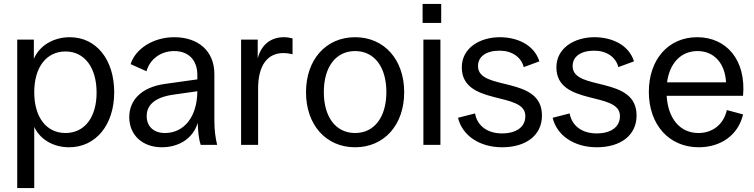

<svg xmlns="http://www.w3.org/2000/svg" viewBox="-20 -732 3811 970"><path d="M67 218H153V-91C182 -28 249 12 329 12C464 12 557 -101 557 -266C557 -431 466 -544 333 -544C250 -544 180 -502 151 -435V-532H67ZM311 -60C214 -60 153 -140 153 -266C153 -392 214 -472 311 -472C407 -472 468 -391 468 -264C468 -139 407 -60 311 -60Z M797 12C885 12 955 -33 979 -111C981 -58 985 -27 994 0H1077C1068 -37 1063 -76 1063 -125V-358C1063 -475 981 -544 860 -544C753 -544 663 -484 640 -408L720 -372C736 -430 789 -474 860 -474C932 -474 977 -429 977 -353V-331L813 -308C692 -291 633 -224 633 -140C633 -50 700 12 797 12ZM721 -146C721 -191 749 -239 857 -254L977 -271C976 -140 909 -60 813 -60C757 -60 721 -93 721 -146Z M1198 0H1284V-285C1284 -400 1330 -464 1412 -464C1426 -464 1441 -462 1458 -458V-538C1443 -542 1429 -544 1414 -544C1348 -544 1300 -506 1282 -437V-532H1198Z M1774 12C1921 12 2022 -101 2022 -266C2022 -431 1921 -544 1774 -544C1627 -544 1526 -431 1526 -266C1526 -101 1627 12 1774 12ZM1774 -60C1677 -60 1616 -140 1616 -267C1616 -394 1677 -474 1774 -474C1871 -474 1932 -394 1932 -267C1932 -140 1871 -60 1774 -60Z M2119 0H2205V-532H2119ZM2115 -616H2209V-712H2115Z M2517 12C2638 12 2718 -49 2718 -148C2719 -352 2396 -270 2395 -397C2394 -446 2436 -476 2504 -476C2566 -476 2613 -444 2626 -393L2705 -422C2678 -508 2590 -544 2505 -544C2405 -544 2313 -490 2313 -392C2313 -195 2633 -272 2634 -147C2635 -90 2588 -58 2516 -58C2443 -58 2391 -96 2380 -159L2294 -137C2315 -48 2402 12 2517 12Z M2995 12C3116 12 3196 -49 3196 -148C3197 -352 2874 -270 2873 -397C2872 -446 2914 -476 2982 -476C3044 -476 3091 -444 3104 -393L3183 -422C3156 -508 3068 -544 2983 -544C2883 -544 2791 -490 2791 -392C2791 -195 3111 -272 3112 -147C3113 -90 3066 -58 2994 -58C2921 -58 2869 -96 2858 -159L2772 -137C2793 -48 2880 12 2995 12Z M3510 12C3622 12 3710 -50 3734 -154L3652 -176C3637 -106 3582 -60 3509 -60C3416 -60 3355 -132 3348 -248H3734C3750 -428 3651 -544 3502 -544C3357 -544 3258 -432 3258 -268C3258 -102 3360 12 3510 12ZM3350 -316C3363 -413 3420 -474 3504 -474C3587 -474 3643 -413 3648 -316Z"/></svg>

Font: Ronzino
Style: Regular
Weight: 400
Designer: Nunzio Mazzaferro
Foundry: Collletttivo
Version: Version 1.000;Glyphs 3.3 (3337)